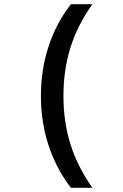

<svg xmlns="http://www.w3.org/2000/svg" viewBox="-20 -790 590 920"><path d="M320 110Q249 18 212.5 -94Q176 -206 176 -330Q176 -455 212.5 -567Q249 -679 320 -770H423Q352 -671 318 -563.5Q284 -456 284 -330Q284 -205 318 -97.5Q352 10 423 110Z"/></svg>

Font: M PLUS Code Latin SemiExpanded Medium
Style: Regular
Weight: 500
Width: 6
Designer: Coji Morishita
Foundry: UNDERFOREST DESIGN
Version: Version 1.002; ttfautohint (v1.8.3)